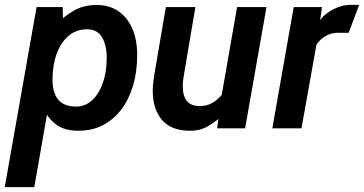

<svg xmlns="http://www.w3.org/2000/svg" viewBox="-58 -528 1498 790"><path d="M-38.5 242 92.5 -499H200L202.5 -396.5L173 -427.5Q206 -461.5 246.2 -484.5Q286.5 -507.5 339.5 -507.5Q392.5 -507.5 429.8 -481.5Q467 -455.5 486.8 -409.2Q506.5 -363 506.5 -301.5Q506.5 -233 489.5 -175.8Q472.5 -118.5 440.8 -77Q409 -35.5 364.8 -12.8Q320.5 10 265 10Q204.5 10 169.5 -18.2Q134.5 -46.5 120.5 -85L145 -111.5L83 242ZM256 -89.5Q292.5 -89.5 320.8 -115.2Q349 -141 365 -186.2Q381 -231.5 381 -289.5Q381 -342 361.8 -374.8Q342.5 -407.5 300 -407.5Q255.5 -407.5 223.8 -380.2Q192 -353 175 -306Q158 -259 158 -200Q158 -146.5 181.5 -118Q205 -89.5 256 -89.5Z M725 10Q646.5 10 608.5 -34.5Q570.5 -79 570.5 -154.5Q570.5 -171 572.5 -188.5Q574.5 -206 577.5 -224.5L624.5 -499H746L701 -233.5Q697.5 -215 695.8 -201Q694 -187 694 -173.5Q694 -91.5 763.5 -91.5Q793 -91.5 815.5 -104.5Q838 -117.5 858 -141.5L847.5 -44Q820 -20.5 791.2 -5.2Q762.5 10 725 10ZM835.5 0 851.5 -121.5 917.5 -499H1038.5L950.5 0Z M1062.5 0 1150.5 -499H1267L1245 -349.5L1182.5 0ZM1238 -332.5 1254 -435.5Q1261.5 -452.5 1282 -469.2Q1302.5 -486 1329.8 -497Q1357 -508 1384.5 -508H1420L1376.5 -393H1330.5Q1310.5 -393 1292 -384.8Q1273.5 -376.5 1259.5 -362.8Q1245.5 -349 1238 -332.5Z"/></svg>

Font: Cabin
Style: Bold Italic
Weight: 700
Width: 4
Italic angle: -10°
Designer: Pablo Impallari
Foundry: Pablo Impallari. http://www.impallari.com Igino Marini. http://www.ikern.com
Version: Version 3.001